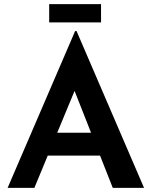

<svg xmlns="http://www.w3.org/2000/svg" viewBox="-20 -913 737 933"><path d="M17 0 345 -762H352L680 0H528L309 -556L404 -620L147 0ZM233 -268H467L513 -157H193ZM219 -893H471V-804H219Z"/></svg>

Font: Reem Kufi Fun SemiBold
Style: Regular
Weight: 600
Designer: Khaled Hosny
Version: Version 1.005